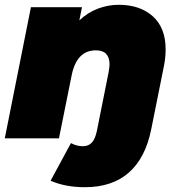

<svg xmlns="http://www.w3.org/2000/svg" viewBox="-25 -577 747 801"><path d="M666 -371Q666 -337 659 -302L606 -38Q582 82 512.5 143Q443 204 329 204Q248 204 186 177L271 20Q295 33 321 33Q344 33 358 18Q372 3 379 -30L428 -275Q432 -299 432 -308Q432 -367 375 -367Q295 -367 274 -263L221 0H-5L104 -547H317L306 -492Q341 -525 383.5 -541Q426 -557 470 -557Q559 -557 612.5 -509Q666 -461 666 -371Z"/></svg>

Font: Montserrat Alternates Black
Style: Italic
Weight: 900
Italic angle: -11.3°
Designer: Julieta Ulanovsky
Foundry: Julieta Ulanovsky
Version: Version 7.200